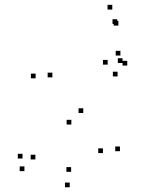

<svg xmlns="http://www.w3.org/2000/svg" viewBox="-20 -772 660 814"><path d="M488.5 -131V-151H468.5V-131ZM333 -293V-313H313V-293ZM202 -444V-464H182V-444ZM477 -670.5V-690.5H457V-670.5ZM482 -663.5V-683.5H462V-663.5ZM436.5 -498V-518H416.5V-498ZM478.5 -448V-468H458.5V-448ZM519.5 -494V-514H499.5V-494ZM490.5 -536.5V-556.5H470.5V-536.5ZM499.5 -505V-525H479.5V-505ZM456 -731.5V-751.5H436V-731.5ZM131 -440V-460H111V-440ZM282.5 -244V-264H262.5V-244ZM416.5 -123V-143H396.5V-123ZM281.5 -43.5V-63.5H261.5V-43.5ZM130 -96V-116H110V-96ZM75.5 -100V-120H55.5V-100ZM83.5 -46.5V-66.5H63.5V-46.5ZM275.5 22V2H255.5V22Z"/></svg>

Font: Monaspace Radon Dots Var
Style: Regular
Weight: 400
Designer: Riley Cran and the Lettermatic Team
Version: Version 1.100 (Monaspace Radon Dots)